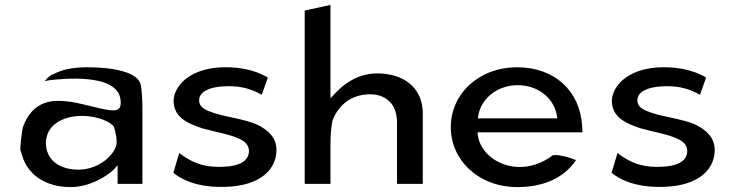

<svg xmlns="http://www.w3.org/2000/svg" viewBox="-20 -759 2978 782"><path d="M200 -458H199C185 -453 174 -443 162 -428C168 -430 178 -432 188 -433C220 -436 459 -466 471 -352C472 -345 472 -338 471 -331C469 -310 447 -308 429 -310C382 -315 301 -343 245 -347C215 -349 194 -349 173 -343C119 -328 90 -288 73 -240C71 -235 57 -139 66 -141C84 -55 157 3 268 3C351 3 421 -47 442 -67L459 -86V-10H560V-320C560 -352 558 -382 554 -411C545 -464 447 -485 335 -485C271 -485 230 -474 200 -458ZM299 -68C221 -68 167 -109 167 -176C167 -250 236 -287 314 -287C372 -287 428 -265 443 -244L444 -243V-242C450 -223 455 -201 455 -179C455 -137 389 -68 299 -68Z M686 -55C743 -10 819 5 899 2C1040 -2 1106 -69 1106 -148C1106 -199 1072 -230 1026 -252C970 -277 885 -283 829 -307C809 -315 791 -327 791 -350C791 -388 838 -404 886 -407C945 -411 993 -403 1046 -373L1071 -443C1014 -478 938 -489 869 -484C751 -475 690 -410 687 -350C687 -285 736 -259 802 -237C853 -222 915 -213 956 -193C976 -184 994 -169 994 -144C994 -100 948 -82 893 -80C827 -76 771 -88 710 -136Z M1333 -264C1353 -323 1404 -375 1488 -375C1550 -375 1588 -336 1594 -289C1595 -284 1597 -274 1597 -268V-10H1702V-296C1702 -408 1617 -460 1517 -460C1445 -460 1390 -426 1347 -381L1326 -359V-739L1221 -716V-10H1326V-175C1326 -205 1328 -234 1333 -262Z M1926 -209 1925 -220H2352C2352 -229 2352 -236 2351 -245C2343 -389 2238 -485 2087 -485C1929 -485 1816 -376 1816 -241C1816 -107 1929 3 2087 3C2194 3 2277 -34 2326 -107C2303 -116 2263 -130 2232 -127C2188 -93 2137 -77 2089 -79C2003 -83 1935 -140 1926 -209ZM2248 -289 2250 -277H1926L1928 -288C1938 -354 2002 -412 2089 -412C2172 -412 2236 -359 2248 -289Z M2471 -55C2528 -10 2604 5 2684 2C2825 -2 2891 -69 2891 -148C2891 -199 2857 -230 2811 -252C2755 -277 2670 -283 2614 -307C2594 -315 2576 -327 2576 -350C2576 -388 2623 -404 2671 -407C2730 -411 2778 -403 2831 -373L2856 -443C2799 -478 2723 -489 2654 -484C2536 -475 2475 -410 2472 -350C2472 -285 2521 -259 2587 -237C2638 -222 2700 -213 2741 -193C2761 -184 2779 -169 2779 -144C2779 -100 2733 -82 2678 -80C2612 -76 2556 -88 2495 -136Z"/></svg>

Font: Bluebird
Style: LiExt
Weight: 300
Designer: Jasper
Foundry: Cannot Into Space Fonts
Version: Version 0.98